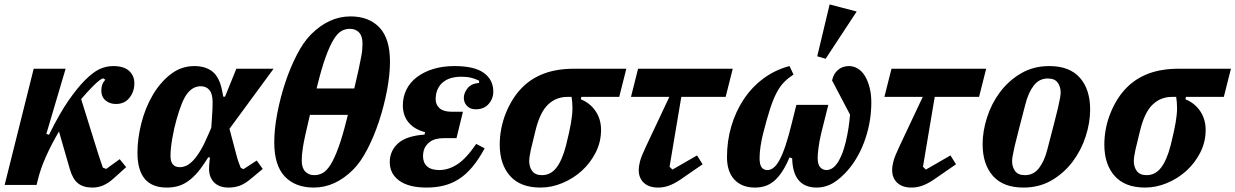

<svg xmlns="http://www.w3.org/2000/svg" viewBox="-20 -834 5572 866"><path d="M132 -524H276L189 -230L201 -226Q249 -323 289 -380.5Q329 -438 364 -473Q399 -508 428.5 -522Q458 -536 491 -536Q538 -536 562 -514.5Q586 -493 586 -458Q586 -421 564 -393Q542 -365 503 -365Q475 -365 456 -381Q437 -397 437 -426Q437 -456 455 -474L447 -480H445Q440 -480 429 -472Q418 -464 397 -443Q384 -430 371.5 -416Q359 -402 346 -387L423 -140Q428 -125 433 -110Q438 -95 444 -78L459 -72L520 -116L549 -80L490 -27Q466 -6 443.5 3Q421 12 397 12Q356 12 332 -7Q308 -26 295 -71L246 -241Q213 -185 188 -129.5Q163 -74 151 -24L145 0H1Z M1015 -253 1049 -125Q1052 -114 1056.5 -101Q1061 -88 1066 -77L1078 -71L1138 -110L1165 -72L1112 -28Q1085 -5 1061.5 3.5Q1038 12 1011 12Q969 12 946 -11Q923 -34 923 -72Q923 -82 923.5 -90Q924 -98 925 -106L927 -124H919L906 -104Q884 -70 863.5 -48Q843 -26 822 -12.5Q801 1 779 6.5Q757 12 732 12Q600 12 600 -145Q600 -209 617.5 -278Q635 -347 668.5 -404.5Q702 -462 749.5 -499Q797 -536 857 -536Q907 -536 938.5 -511Q970 -486 982 -424L987 -398H995L1046 -524H1214ZM791 -80Q806 -80 821 -87Q836 -94 852 -111Q868 -128 885 -156.5Q902 -185 920 -228L933 -258L936 -303Q939 -339 939 -373Q939 -411 924.5 -428Q910 -445 886 -445Q869 -445 854 -437.5Q839 -430 825.5 -413Q812 -396 800 -366.5Q788 -337 776 -294Q765 -256 757 -209.5Q749 -163 749 -131Q749 -80 791 -80Z M1395 12Q1312 12 1264.5 -38Q1217 -88 1217 -192Q1217 -251 1230.5 -322Q1244 -393 1266.5 -461Q1289 -529 1319 -587Q1349 -645 1383 -679Q1464 -760 1561 -760Q1644 -760 1691.5 -710Q1739 -660 1739 -556Q1739 -497 1725.5 -426Q1712 -355 1689.5 -287Q1667 -219 1637 -161Q1607 -103 1573 -69Q1492 12 1395 12ZM1398 -44Q1417 -44 1435 -53.5Q1453 -63 1470.5 -90.5Q1488 -118 1506.5 -168.5Q1525 -219 1545 -300L1549 -316H1378Q1365 -261 1357.5 -227Q1350 -193 1346.5 -171Q1343 -149 1342 -136Q1341 -123 1341 -110Q1341 -77 1356.5 -60.5Q1372 -44 1398 -44ZM1558 -704Q1538 -704 1520.5 -694.5Q1503 -685 1485.5 -657Q1468 -629 1449.5 -578.5Q1431 -528 1411 -447L1408 -435H1578Q1591 -489 1598 -522.5Q1605 -556 1609 -577.5Q1613 -599 1614 -612Q1615 -625 1615 -638Q1615 -671 1599.5 -687.5Q1584 -704 1558 -704Z M1984 -211Q1942 -211 1919.5 -194.5Q1897 -178 1891 -154Q1888 -142 1888 -130Q1888 -100 1906.5 -83.5Q1925 -67 1961 -67Q2003 -67 2043 -93Q2083 -119 2128 -185L2166 -165Q2139 -115 2110.5 -81Q2082 -47 2050 -26.5Q2018 -6 1982 3Q1946 12 1904 12Q1824 12 1781 -19Q1738 -50 1738 -103Q1738 -153 1775 -187Q1812 -221 1895 -227L1897 -238Q1850 -250 1823.5 -281Q1797 -312 1797 -359Q1797 -397 1813 -429.5Q1829 -462 1859.5 -485.5Q1890 -509 1933 -522.5Q1976 -536 2030 -536Q2120 -536 2162.5 -505Q2205 -474 2205 -421Q2205 -389 2184 -365Q2163 -341 2126 -341Q2100 -341 2086 -356.5Q2072 -372 2072 -393Q2072 -414 2088.5 -435.5Q2105 -457 2141 -460V-470Q2123 -479 2104 -483.5Q2085 -488 2059 -488Q2015 -488 1986 -469Q1957 -450 1948 -414Q1945 -402 1945 -387Q1945 -361 1963 -345.5Q1981 -330 2017 -330H2068L2039 -211Z M2602 -397 2600 -386Q2642 -369 2666.5 -332.5Q2691 -296 2691 -248Q2691 -194 2667 -146.5Q2643 -99 2604.5 -64Q2566 -29 2517 -8.5Q2468 12 2418 12Q2327 12 2280.5 -40.5Q2234 -93 2234 -182Q2234 -218 2241 -254Q2248 -290 2261.5 -323.5Q2275 -357 2293.5 -386.5Q2312 -416 2336 -440Q2377 -481 2434.5 -502.5Q2492 -524 2570 -524H2805L2773 -397ZM2425 -44Q2464 -44 2490 -78Q2516 -112 2533 -178Q2549 -242 2555.5 -280.5Q2562 -319 2562 -345Q2562 -360 2561 -372.5Q2560 -385 2558 -397H2539Q2488 -397 2451.5 -362Q2415 -327 2395 -244Q2382 -193 2374.5 -159.5Q2367 -126 2367 -107Q2367 -81 2380.5 -62.5Q2394 -44 2425 -44Z M2858 -524H3285L3253 -397H3053L3000 -82L3013 -69L3124 -133L3149 -93L3049 -24Q3019 -4 2995.5 4Q2972 12 2949 12Q2907 12 2884 -9.5Q2861 -31 2861 -67Q2861 -85 2867 -107.5Q2873 -130 2893 -172L2999 -397H2826Z M3716 -361 3684 -233Q3675 -195 3671.5 -165.5Q3668 -136 3668 -122Q3668 -92 3679.5 -79.5Q3691 -67 3708 -67Q3719 -67 3730.5 -73Q3742 -79 3753.5 -94Q3765 -109 3775.5 -133.5Q3786 -158 3795 -195Q3803 -229 3807.5 -259.5Q3812 -290 3814 -317L3733 -471Q3739 -501 3759.5 -518.5Q3780 -536 3809 -536Q3831 -536 3850 -524Q3869 -512 3882 -490Q3895 -468 3902.5 -438Q3910 -408 3910 -372Q3910 -323 3901 -276.5Q3892 -230 3876 -188.5Q3860 -147 3837.5 -111.5Q3815 -76 3789 -50Q3753 -14 3723.5 -1Q3694 12 3664 12Q3556 12 3553 -120L3541 -124Q3524 -84 3506.5 -58Q3489 -32 3470 -16.5Q3451 -1 3430 5.5Q3409 12 3385 12Q3326 12 3292.5 -24Q3259 -60 3259 -125Q3259 -198 3278.5 -264.5Q3298 -331 3334.5 -386Q3371 -441 3423.5 -480Q3476 -519 3541 -536L3559 -498Q3535 -482 3517 -464Q3499 -446 3483.5 -417Q3468 -388 3453.5 -343.5Q3439 -299 3422 -232Q3415 -205 3410.5 -175Q3406 -145 3406 -122Q3406 -92 3415 -79.5Q3424 -67 3441 -67Q3455 -67 3468.5 -77Q3482 -87 3495.5 -111.5Q3509 -136 3523 -177.5Q3537 -219 3552 -281L3572 -361ZM3722 -814 3844 -782 3704 -569 3666 -580Z M4001 -524H4428L4396 -397H4196L4143 -82L4156 -69L4267 -133L4292 -93L4192 -24Q4162 -4 4138.5 4Q4115 12 4092 12Q4050 12 4027 -9.5Q4004 -31 4004 -67Q4004 -85 4010 -107.5Q4016 -130 4036 -172L4142 -397H3969Z M4603 -44Q4642 -44 4666.5 -76Q4691 -108 4704 -160Q4722 -230 4734 -275.5Q4746 -321 4752.5 -349.5Q4759 -378 4761.5 -393Q4764 -408 4764 -417Q4764 -443 4750.5 -461.5Q4737 -480 4706 -480Q4667 -480 4642.5 -448Q4618 -416 4605 -364Q4587 -294 4575 -248.5Q4563 -203 4556.5 -174.5Q4550 -146 4547.5 -131Q4545 -116 4545 -107Q4545 -81 4558.5 -62.5Q4572 -44 4603 -44ZM4596 12Q4505 12 4458.5 -40.5Q4412 -93 4412 -184Q4412 -242 4432 -304.5Q4452 -367 4490.5 -418.5Q4529 -470 4585 -503Q4641 -536 4713 -536Q4804 -536 4850.5 -483.5Q4897 -431 4897 -340Q4897 -281 4877 -219Q4857 -157 4818.5 -105.5Q4780 -54 4724 -21Q4668 12 4596 12Z M5329 -397 5327 -386Q5369 -369 5393.5 -332.5Q5418 -296 5418 -248Q5418 -194 5394 -146.5Q5370 -99 5331.5 -64Q5293 -29 5244 -8.5Q5195 12 5145 12Q5054 12 5007.5 -40.5Q4961 -93 4961 -182Q4961 -218 4968 -254Q4975 -290 4988.5 -323.5Q5002 -357 5020.5 -386.5Q5039 -416 5063 -440Q5104 -481 5161.5 -502.5Q5219 -524 5297 -524H5532L5500 -397ZM5152 -44Q5191 -44 5217 -78Q5243 -112 5260 -178Q5276 -242 5282.5 -280.5Q5289 -319 5289 -345Q5289 -360 5288 -372.5Q5287 -385 5285 -397H5266Q5215 -397 5178.5 -362Q5142 -327 5122 -244Q5109 -193 5101.5 -159.5Q5094 -126 5094 -107Q5094 -81 5107.5 -62.5Q5121 -44 5152 -44Z"/></svg>

Font: IBM Plex Serif
Style: Bold Italic
Weight: 700
Italic angle: -14°
Designer: Mike Abbink, Paul van der Laan, Pieter van Rosmalen
Foundry: Bold Monday
Version: Version 3.001